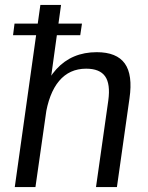

<svg xmlns="http://www.w3.org/2000/svg" viewBox="-20 -760 603 780"><path d="M420 -352Q429 -419 407 -450Q385 -481 330 -481Q262 -481 220 -431Q178 -381 164 -285L118 -217L127 -278Q146 -410 209 -479Q272 -548 373 -548Q454 -548 487 -502Q520 -456 506 -360L455 0H370ZM144 -740H228L176 -364L124 0H40ZM313 -664 306 -617H33L39 -664Z"/></svg>

Font: Pathway Extreme SemiCondensed
Style: Italic
Weight: 400
Width: 4
Italic angle: -8°
Version: Version 1.001;gftools[0.9.26]